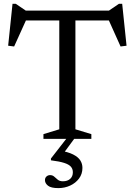

<svg xmlns="http://www.w3.org/2000/svg" viewBox="-20 -732 710 1012"><path d="M292.5 -645.5H377.5V-50.5L461.5 -25V0H209V-25L292.5 -50.5ZM592 -624H78.5L121.5 -635L54.5 -487L23 -491L46 -712H63L128.5 -667.5L81.5 -676H588.5L541.5 -667.5L607 -712H624L647 -491L615.5 -487L549 -635ZM287.5 259.5Q249 259.5 233 246.8Q217 234 217 217.5Q217 205.5 225 198.2Q233 191 244 191Q257 191 265.8 199Q274.5 207 284.5 215.2Q294.5 223.5 311.5 223.5Q335.5 223.5 349.8 210.8Q364 198 364 176Q364 158.5 353.5 146.5Q343 134.5 317.8 126.5Q292.5 118.5 248.5 113V103.5L346.5 -22.5H387.5L292.5 106.5L290.5 60.5Q338.5 68.5 365.5 82.2Q392.5 96 403.5 113.8Q414.5 131.5 414.5 153Q414.5 185 396.5 209Q378.5 233 349.8 246.2Q321 259.5 287.5 259.5Z"/></svg>

Font: Newsreader 16pt 16pt
Style: Regular
Weight: 400
Version: Version 1.003